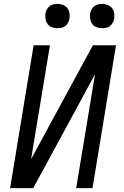

<svg xmlns="http://www.w3.org/2000/svg" viewBox="-20 -968 640 988"><path d="M32 0 153 -735H237L140 -149L458 -735H577L456 0H372L469 -586L151 0ZM505 -823Q491 -823 477 -828Q463 -833 455 -844Q447 -855 444.5 -870Q442 -885 444 -900Q446 -910 451.5 -920Q457 -930 465.5 -936.5Q474 -943 484.5 -945.5Q495 -948 506 -948Q520 -948 534 -942.5Q548 -937 556.5 -926Q565 -915 567.5 -900Q570 -885 567 -870Q565 -860 559.5 -850Q554 -840 545.5 -833.5Q537 -827 526.5 -825Q516 -823 505 -823ZM275 -823Q261 -823 247 -828Q233 -833 225 -844Q217 -855 214.5 -870Q212 -885 214 -900Q216 -910 221.5 -920Q227 -930 235.5 -936.5Q244 -943 254.5 -945.5Q265 -948 276 -948Q290 -948 304 -942.5Q318 -937 326.5 -926Q335 -915 337.5 -900Q340 -885 337 -870Q335 -860 329.5 -850Q324 -840 315.5 -833.5Q307 -827 296.5 -825Q286 -823 275 -823Z"/></svg>

Font: Iosevka Aile Oblique
Style: Regular
Weight: 400
Italic angle: -9°
Designer: Belleve Invis
Foundry: Belleve Invis
Version: Version 31.1.0; ttfautohint (v1.8.4)